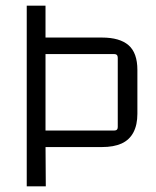

<svg xmlns="http://www.w3.org/2000/svg" viewBox="-20 -655 548 675"><path d="M141 0H74V-635H140V-511L126 -523H338Q401 -523 432 -496Q463 -469 463 -409V-255Q463 -216 449 -189.5Q435 -163 407.5 -150.5Q380 -138 338 -138H127L140 -152ZM140 -479V-182L127 -196H381Q394 -196 394 -208V-452Q394 -465 381 -465H127Z"/></svg>

Font: Gemunu Libre ExtraLight Light
Style: Regular
Weight: 300
Version: Version 1.100